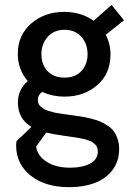

<svg xmlns="http://www.w3.org/2000/svg" viewBox="-20 -543 538 790"><path d="M273.9 -69.3Q298.8 -65.9 315.4 -63.2Q332 -60.5 354.7 -54.9Q377.4 -49.3 392.1 -43Q406.7 -36.6 422.9 -26.1Q439 -15.6 448.5 -2.4Q458 10.7 464.1 29.3Q470.2 47.9 470.2 70.3Q470.2 121.6 441.7 158Q413.1 194.3 367.9 210.7Q322.8 227.1 265.1 227.1Q165.5 227.1 106 179.2Q46.4 131.3 46.4 56.2Q46.4 46.4 47.9 37.6L109.4 -21Q53.7 -54.2 53.7 -121.1Q53.7 -174.3 94.2 -209.5Q53.2 -256.8 53.2 -321.8Q53.2 -398.4 108.4 -446.3Q163.6 -494.1 244.1 -494.1Q314 -494.1 365.2 -457.5L439 -522.9L490.2 -459.5L415 -399.9Q434.6 -363.3 434.6 -317.9Q434.6 -240.2 380.4 -192.9Q326.2 -145.5 246.1 -145.5Q195.3 -145.5 153.8 -165Q135.7 -152.8 135.7 -132.3Q135.7 -124 138.4 -116.9Q141.1 -109.9 147.7 -104.5Q154.3 -99.1 160.2 -95Q166 -90.8 178.2 -87.2Q190.4 -83.5 198.5 -81.3Q206.5 -79.1 222.4 -76.7Q238.3 -74.2 246.8 -73Q255.4 -71.8 273.9 -69.3ZM150.4 -320.3Q150.4 -276.9 175.8 -250.2Q201.2 -223.6 245.6 -223.6Q289.6 -223.6 314.9 -250.7Q340.3 -277.8 340.3 -320.3Q340.3 -362.8 314.7 -391.6Q289.1 -420.4 245.6 -420.4Q202.1 -420.4 176.3 -391.4Q150.4 -362.3 150.4 -320.3ZM269 147Q318.8 147 350.6 130.1Q382.3 113.3 382.3 80.6Q382.3 72.3 380.1 65.2Q377.9 58.1 372.8 52.7Q367.7 47.4 362.5 43.5Q357.4 39.6 347.9 36.1Q338.4 32.7 331.3 30.5Q324.2 28.3 311.5 26.1Q298.8 23.9 290.3 22.5Q281.7 21 266.8 19Q252 17.1 243.2 15.6Q197.8 9.3 170.4 2.4L128.9 59.6Q132.8 96.7 170.7 121.8Q208.5 147 269 147Z"/></svg>

Font: HK Grotesk Medium
Style: Regular
Weight: 500
Designer: Alfredo Marco Pradil and Stefan Peev
Foundry: Hanken Design Co.
Version: Version 1.045;PS 001.045;hotconv 1.0.88;makeotf.lib2.5.64775